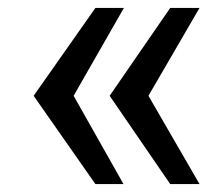

<svg xmlns="http://www.w3.org/2000/svg" viewBox="-20 -500 556 485"><path d="M166 -258 293 -480H221L65 -258L221 -35H292ZM355 -258 484 -480H410L257 -258L410 -35H484Z"/></svg>

Font: Neocyr
Style: Regular
Weight: 400
Designer: Viktar Palstsiuk <vipals@gmail.com>
Version: 1.00